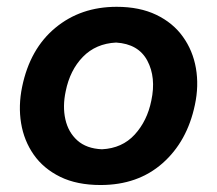

<svg xmlns="http://www.w3.org/2000/svg" viewBox="-20 -531 638 564"><path d="M275.5 12.5Q206 12.5 157 -11.5Q108 -35.5 79.2 -76.5Q50.5 -117.5 42 -169Q33.5 -220.5 45 -276Q68 -387.5 142.5 -449.2Q217 -511 322.5 -511Q390 -511 439 -487.5Q488 -464 517.2 -423.2Q546.5 -382.5 555.5 -330.8Q564.5 -279 552.5 -223Q530 -115.5 457.5 -51.5Q385 12.5 275.5 12.5ZM279.5 -92.5Q339 -95.5 375.8 -135.8Q412.5 -176 424.5 -235.5Q439 -303.5 412.8 -352.8Q386.5 -402 321 -406Q261.5 -403 223.5 -364Q185.5 -325 173 -263Q163.5 -218.5 172 -180.5Q180.5 -142.5 207.2 -118.5Q234 -94.5 279.5 -92.5Z"/></svg>

Font: Commissioner Loud SemiBold
Style: Italic
Weight: 600
Italic angle: -12°
Designer: Kostas Bartsokas
Foundry: Kostas Bartsokas
Version: Version 1.000; ttfautohint (v1.8.3)